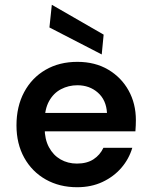

<svg xmlns="http://www.w3.org/2000/svg" viewBox="-20 -772 632 804"><path d="M303 12Q229 12 171.5 -20.5Q114 -53 81.5 -111.5Q49 -170 49 -247Q49 -326 81 -386Q113 -446 170.5 -479.5Q228 -513 304 -513Q378 -513 433 -480.5Q488 -448 518.5 -393Q549 -338 549 -269Q549 -259 548.5 -247Q548 -235 547 -222H136V-299H428Q425 -353 390 -384Q355 -415 304 -415Q267 -415 235.5 -398.5Q204 -382 185.5 -348.5Q167 -315 167 -265V-236Q167 -189 185 -155.5Q203 -122 233.5 -104.5Q264 -87 302 -87Q344 -87 371.5 -105Q399 -123 413 -153H534Q520 -106 488 -69Q456 -32 409 -10Q362 12 303 12ZM406 -544 187 -657 197 -752 414 -627Z"/></svg>

Font: DM Sans 17pt SemiBold
Style: Regular
Weight: 600
Version: Version 4.004;gftools[0.9.30]